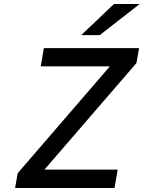

<svg xmlns="http://www.w3.org/2000/svg" viewBox="-20 -941 719 961"><path d="M55.5 0 68.5 -74 530 -609H184L199.5 -700H676L663 -625.5L202.5 -92H569L553 0ZM386.5 -765 550.5 -921H679L479 -765Z"/></svg>

Font: Overpass Medium
Style: Italic
Weight: 500
Italic angle: -10°
Designer: Delve Withrington, Dave Bailey, Thomas Jockin
Foundry: Delve Fonts LLC
Version: Version 4.000